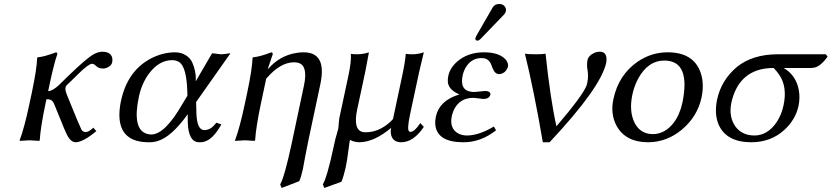

<svg xmlns="http://www.w3.org/2000/svg" viewBox="-20 -700 4149 958"><path d="M220.2 -245.1Q242.2 -246.1 273.4 -274.9L321.3 -321.8Q411.1 -408.7 446.3 -428.7Q470.7 -441.9 490.2 -441.9Q532.7 -441.9 540 -411.1Q542 -400.9 540 -390.1Q535.6 -369.6 509.3 -360.4Q501.5 -357.9 495.1 -357.9Q470.7 -358.4 459 -371.1Q450.2 -381.3 439 -381.8Q422.4 -381.8 371.1 -331.5Q363.8 -324.7 356.4 -316.9L312 -273.9Q308.1 -270 306.6 -261.2Q304.7 -248 315.4 -223.1L362.8 -106.9Q385.7 -53.7 387.2 -51.3Q395.5 -41.5 406.7 -41Q422.9 -41 442.9 -60.5Q444.8 -62.5 445.3 -63L460.9 -45.9Q396.5 7.8 358.9 9.8Q335.4 9.8 318.4 -19.5Q309.6 -35.2 298.3 -63L250.5 -180.2Q242.2 -202.1 224.1 -204.1Q218.8 -204.6 211.4 -205.1ZM266.1 -429.2Q259.3 -411.6 251.2 -380.9Q243.2 -350.1 238.3 -328.6L233.4 -307.1L206.5 -180.2Q182.6 -66.9 178.2 0L175.3 2.9Q173.3 2.9 127.9 0L78.6 2.9L78.1 0Q102.1 -64.5 126.5 -180.2L138.2 -234.9Q163.6 -355 165.5 -411.1L168 -414.1Q199.7 -416.5 253.9 -437Q257.3 -438.5 259.3 -439Q267.1 -437 266.1 -429.2Z M958.5 -190.9 960 -132.8Q963.4 -51.8 998.5 -50.8Q1027.3 -50.8 1048.8 -75.2Q1054.2 -81.5 1059.6 -87.9L1084.5 -79.1Q1042 -2.9 996.6 7.8Q985.8 10.3 974.6 9.8Q919.9 9.8 917 -88.9Q917 -90.3 917 -90.8L916.5 -129.9Q835.4 -16.6 766.1 3.9Q744.6 10.3 722.7 9.8Q578.1 9.8 575.7 -122.6Q575.2 -156.2 583.5 -195.8Q616.7 -351.6 740.7 -412.1Q795.9 -438.5 852.1 -439Q884.8 -439 907.5 -424.1Q930.2 -409.2 939.5 -387.9Q948.7 -366.7 953.1 -345.2Q957.5 -323.7 957 -309.1L956.5 -293.9L1038.1 -434.1Q1045.4 -434.1 1061.5 -431.6Q1077.6 -429.2 1085 -429.2Q1092.8 -429.2 1108.9 -431.6Q1123.5 -434.1 1129.9 -434.1ZM915 -222.2 914.6 -243.2Q911.1 -360.8 877 -388.2Q860.8 -399.9 838.9 -399.9Q772.9 -399.9 721.7 -330.6Q687.5 -283.2 673.3 -219.2Q638.2 -55.2 712.9 -32.2Q724.1 -29.3 735.8 -28.8Q804.2 -30.8 890.1 -181.2Z M1318.8 -356.9Q1376 -422.9 1459.5 -436Q1477.1 -439 1495.1 -439Q1607.9 -439 1580.6 -291.5Q1579.6 -285.6 1578.6 -280.8L1517.6 5.9Q1511.7 32.7 1502.4 83.5Q1494.6 126 1491.2 144Q1482.4 184.1 1473.1 204.1L1385.3 237.8L1377.9 220.2Q1399.4 183.6 1435.5 15.6Q1436.5 10.7 1437.5 5.9L1496.6 -272.9Q1517.6 -372.1 1469.2 -386.2Q1459 -389.2 1447.3 -389.2Q1379.4 -389.2 1311.5 -311Q1309.1 -308.6 1308.1 -307.1L1281.2 -180.2Q1257.3 -66.9 1252.9 0L1250 2.9Q1248 2.9 1202.6 0L1153.3 2.9L1152.8 0Q1176.8 -64.5 1201.2 -180.2L1212.9 -234.9Q1238.3 -355 1240.2 -411.1L1242.7 -414.1Q1274.4 -416.5 1328.6 -437Q1332 -438.5 1334 -439Q1341.8 -437 1340.8 -429.2L1316.4 -356.9Z M2071.8 -342.8 2026.4 -130.9Q2009.3 -51.3 2022 -43.5Q2025.4 -42 2028.3 -42Q2047.9 -42 2075.7 -84Q2076.7 -85.4 2077.1 -85.9L2094.7 -66.9Q2043.5 9.3 1982.4 9.8Q1940.9 9.8 1931.6 -26.4Q1927.7 -43 1931.6 -62Q1848.1 8.3 1774.4 9.8Q1745.1 9.3 1727.1 -2L1726.6 -0.5Q1725.1 3.4 1724.6 4.9Q1723.1 11.7 1719.7 40.5Q1711.9 103 1704.6 136.2Q1695.8 176.3 1683.6 207L1598.1 237.8L1590.8 220.2Q1611.8 184.6 1643.1 40Q1646 25.4 1650.4 6.8Q1653.3 -7.8 1660.2 -30.3Q1666 -49.3 1668 -59.1Q1668.9 -64 1669.9 -78.6Q1671.4 -101.6 1673.3 -111.8L1718.3 -321.8Q1733.9 -395 1730.5 -431.2Q1742.7 -429.2 1764.6 -429.2Q1793.9 -429.7 1820.8 -439Q1820.8 -438 1802.7 -342.8L1762.2 -153.8Q1739.7 -47.4 1794.9 -40.5Q1799.8 -40 1804.2 -40Q1870.6 -40 1927.7 -92.3Q1935.5 -99.6 1940.9 -106L1986.8 -321.8Q2002.9 -398.4 2004.4 -431.2Q2016.6 -429.2 2039.1 -429.2Q2068.4 -429.7 2094.7 -439Q2094.7 -438 2071.8 -342.8Z M2469.7 -680.2Q2494.1 -680.2 2502.9 -660.6Q2505.9 -652.8 2504.4 -645Q2501.5 -634.3 2494.6 -627L2377 -504.9Q2369.1 -497.6 2363.3 -497.1Q2352.5 -497.1 2351.6 -506.8Q2351.6 -508.8 2352.1 -509.8Q2353 -514.2 2356 -520L2438.5 -663.1Q2448.7 -679.7 2469.7 -680.2ZM2234.4 -121.1Q2221.7 -61 2264.2 -35.2Q2284.2 -23.9 2310.5 -23.9Q2370.1 -24.4 2444.3 -68.8L2455.1 -49.8Q2378.4 10.3 2292.5 9.8Q2160.6 9.8 2151.9 -78.1Q2150.4 -97.7 2154.8 -118.2Q2171.4 -197.3 2269.5 -228Q2271.5 -228.5 2272 -229Q2216.8 -252.4 2214.4 -293Q2213.9 -306.6 2216.8 -321.8Q2227.1 -369.1 2275.9 -404.3Q2325.7 -439 2394.5 -439Q2471.7 -439 2503.9 -401.9Q2517.6 -384.8 2514.6 -367.2Q2503.4 -333.5 2471.7 -330.1Q2449.7 -330.1 2439 -357.4Q2438 -360.4 2436.5 -362.8Q2425.8 -400.4 2401.4 -407.7Q2392.6 -410.2 2382.3 -410.2Q2334 -410.2 2306.2 -367.2Q2293.9 -348.1 2288.6 -324.2Q2272.5 -249 2333 -241.7Q2341.3 -240.7 2349.6 -241.2Q2350.1 -241.2 2360.8 -242.2Q2397.5 -246.1 2401.9 -246.1Q2429.2 -244.6 2426.8 -227.1Q2420.4 -206.5 2392.1 -206.1Q2388.2 -206.1 2368.7 -209Q2347.7 -211.9 2342.8 -211.9Q2272.5 -211.9 2243.7 -149.9Q2237.8 -135.7 2234.4 -121.1Z M2756.3 -69.8Q2890.1 -226.1 2907.2 -274.9Q2909.2 -281.2 2910.2 -286.1Q2917.5 -320.3 2910.6 -356.9Q2907.2 -378.9 2911.6 -400.9Q2916 -421.9 2943.8 -435.5Q2958.5 -441.9 2972.7 -441.9Q3005.9 -441.9 3006.3 -404.8Q3006.3 -395.5 3004.9 -387.2Q2977.5 -262.2 2722.2 9.8H2688.5Q2644.5 -247.1 2599.1 -432.1Q2615.2 -429.2 2651.9 -429.2Q2689 -429.2 2702.1 -432.1Q2726.1 -205.6 2756.3 -69.8Z M3040.5 -205.1Q3066.4 -326.7 3162.1 -392.6Q3230.5 -439 3311 -439Q3440.9 -439 3476.1 -336.9Q3494.6 -281.7 3480.5 -213.9Q3460.4 -119.1 3382.3 -53.2Q3307.1 9.3 3213.9 9.8Q3102.1 9.8 3056.6 -71.8Q3024.9 -130.9 3040.5 -205.1ZM3295.4 -397.9Q3211.9 -397.9 3162.6 -304.7Q3144 -269 3135.3 -228Q3117.2 -143.1 3147.9 -84Q3176.8 -31.7 3236.3 -30.8Q3297.4 -30.8 3341.3 -87.4Q3371.6 -127 3384.8 -187Q3427.7 -397 3295.4 -397.9Z M4026.4 -360.8H3890.1Q3953.1 -324.2 3966.3 -247.6Q3972.2 -210.4 3964.4 -171.9Q3949.7 -103.5 3893.6 -51.8Q3826.7 9.3 3729.5 9.8Q3605 9.8 3565.9 -77.6Q3543 -131.3 3558.1 -204.1Q3579.6 -301.3 3657.2 -366.2Q3734.4 -428.7 3859.9 -429.2H4100.6L4109.4 -417Q4075.2 -370.6 4045.9 -363.3Q4036.1 -360.8 4026.4 -360.8ZM3743.7 -23.9Q3810.5 -23.9 3856 -91.8Q3879.9 -128.4 3889.6 -174.8Q3909.2 -266.6 3868.2 -326.7Q3856.9 -343.3 3840.3 -360.8Q3688 -360.8 3639.6 -224.6Q3633.3 -206.5 3629.4 -188Q3614.7 -118.7 3649.4 -68.8Q3682.1 -24.4 3743.7 -23.9Z"/></svg>

Font: Linux Biolinum Capitals O
Style: Italic Samll Caps
Weight: 400
Italic angle: -12°
Designer: Philipp H. Poll
Foundry: Philipp H. Poll
Version: Version 0.6.2